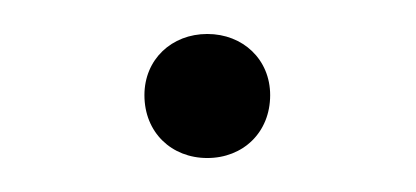

<svg xmlns="http://www.w3.org/2000/svg" viewBox="-20 -69 245 113"><path d="M102 24C123 24 139 9 139 -13C139 -34 123 -49 102 -49C81 -49 65 -34 65 -13C65 9 81 24 102 24Z"/></svg>

Font: LINE Seed JP_OTF Thin
Style: Regular
Weight: 250
Designer: LY Corporation & Fontrix & Fontworks
Version: Version 1.007